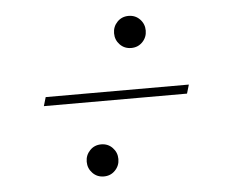

<svg xmlns="http://www.w3.org/2000/svg" viewBox="-38 -454 576 477"><g transform="rotate(-5 250.0 -215.0)"><path d="M298.5 -411Q315.5 -411 326.8 -399.2Q338 -387.5 338 -371Q338 -354.5 326.8 -342.8Q315.5 -331 298.5 -331Q281.5 -331 270.2 -342.8Q259 -354.5 259 -371Q259 -387.5 270.2 -399.2Q281.5 -411 298.5 -411ZM76 -228H433L426.5 -206H69.5ZM203 -99Q220 -99 231.2 -87.2Q242.5 -75.5 242.5 -59Q242.5 -42.5 231.2 -30.8Q220 -19 203 -19Q186 -19 174.8 -30.8Q163.5 -42.5 163.5 -59Q163.5 -75.5 174.8 -87.2Q186 -99 203 -99Z"/></g></svg>

Font: Newsreader 16pt ExtraLight
Style: Italic
Weight: 275
Italic angle: -17°
Designer: Hugues Gentile
Foundry: Production Type
Version: Version 1.003; ttfautohint (v1.8.3)